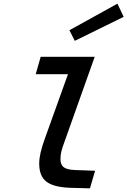

<svg xmlns="http://www.w3.org/2000/svg" viewBox="-20 -1020 695 1048"><path d="M194 -127Q194 -154 201.5 -187Q209 -220 225 -264L351 -615H175L202 -710H497L333 -249Q320 -214 315 -193.5Q310 -173 310 -152Q310 -121 327.5 -107.5Q345 -94 387 -92L499 -88L471 8L359 5Q270 1 232 -29.5Q194 -60 194 -127ZM388 -797 359 -855 621 -1000 655 -928Z"/></svg>

Font: Intel One Mono Medium
Style: Italic
Weight: 500
Italic angle: -16°
Monospace: yes
Designer: Fred Shallcrass
Foundry: Frere-Jones Type LLC
Version: Version 1.400;hotconv 1.1.0;makeotfexe 2.6.0;FJTRelease1.4